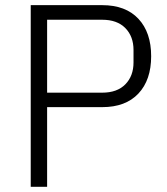

<svg xmlns="http://www.w3.org/2000/svg" viewBox="-20 -718 642 738"><path d="M98.1 0V-698.2H373Q462.9 -698.2 512 -645.8Q561 -593.3 561 -502Q561 -410.6 512 -358.4Q462.9 -306.2 373 -306.2H161.1V0ZM161.1 -361.8H373Q430.2 -361.8 461.7 -393.8Q493.2 -425.8 493.2 -478V-525.9Q493.2 -578.1 461.7 -610.1Q430.2 -642.1 373 -642.1H161.1Z"/></svg>

Font: Anuphan Light
Style: Regular
Weight: 300
Designer: Mike Abbink, Paul van der Laan, Pieter van Rosmalen, Mint Tantisuwanna
Foundry: Bold Monday; Cadson Demak
Version: Version 3.002;hotconv 1.0.109;makeotfexe 2.5.65596